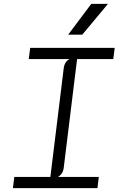

<svg xmlns="http://www.w3.org/2000/svg" viewBox="-20 -975 640 995"><path d="M47 0 54 -58H241L310 -619.5Q312.5 -640 321.5 -652.5Q330.5 -665 341.5 -669H129L136.5 -727H574.5L567 -669H379.5L310.5 -107.5Q308 -86 298.5 -74Q289 -62 279 -58H492L485 0ZM406.5 -795.5H333.5L453 -955H539.5Z"/></svg>

Font: Spline Sans Mono Light
Style: Italic
Weight: 300
Italic angle: -4°
Monospace: yes
Version: Version 1.004